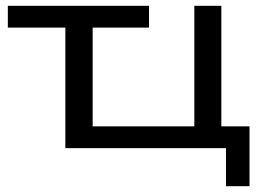

<svg xmlns="http://www.w3.org/2000/svg" viewBox="-20 -510 919 661"><path d="M758 131V0H205V-415H7V-490H493V-415H299V-75H649V-490H742V-75H839V131Z"/></svg>

Font: Nunito Sans 10pt Expanded
Style: Regular
Weight: 400
Width: 7
Designer: Vernon Adams
Foundry: Vernon Adams
Version: Version 3.101;gftools[0.9.27]